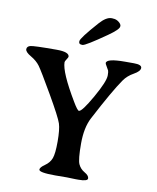

<svg xmlns="http://www.w3.org/2000/svg" viewBox="-95 -964 846 1037"><g transform="rotate(10 327.5 -446.0)"><path d="M282.2 -733.9V-738.3Q282.2 -754.9 367.2 -850.6Q402.8 -890.6 431.6 -890.6H437L439.5 -890.1Q457.5 -890.1 471.9 -878.9Q486.3 -867.7 486.3 -856.9L485.8 -854.5Q485.8 -838.4 429.2 -798.8Q318.4 -721.2 302.7 -721.2H300.3Q282.2 -721.2 282.2 -733.9ZM189.9 -18.1Q189.9 -30.3 215.6 -47.9Q241.2 -65.4 251 -91.6Q260.7 -117.7 260.7 -183.8Q260.7 -250 250.5 -281.7Q240.2 -313.5 173.6 -429Q106.9 -544.4 88.9 -569.1Q70.8 -593.8 39.1 -612.1Q7.3 -630.4 7.3 -645.8Q7.3 -661.1 25.6 -666.3Q43.9 -671.4 169.4 -671.4Q239.3 -671.4 239.3 -645Q239.3 -641.6 231.2 -629.4Q223.1 -617.2 223.1 -612.8Q223.1 -558.1 311.5 -410.2Q336.9 -367.2 345.2 -367.2Q361.8 -367.2 413.6 -458.3Q465.3 -549.3 465.3 -582.5Q465.3 -603 462.4 -609.4Q459.5 -615.7 451.2 -629.2Q442.9 -642.6 442.9 -646.5Q442.9 -671.9 544.4 -671.9H593.3Q636.2 -671.9 636.2 -653.6Q636.2 -635.3 602.3 -616.5Q568.4 -597.7 548.8 -569.3Q503.4 -504.4 416.5 -338.9Q387.2 -283.2 387.2 -195.6Q387.2 -107.9 398.2 -83.5Q409.2 -59.1 433.3 -45.4Q457.5 -31.7 457.5 -16.1Q457.5 -0.5 408.2 -0.5H392.1L343.3 -2L279.3 -1.5Q189.9 -1.5 189.9 -18.1Z"/></g></svg>

Font: Averia Serif Libre
Style: Regular
Weight: 400
Version: Version 1.002